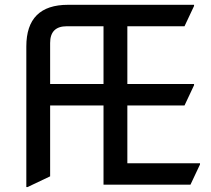

<svg xmlns="http://www.w3.org/2000/svg" viewBox="-20 -757 864 787"><path d="M760.7 0H404.3V-324.7H185.5V-34.2L92.8 9.8H87.9V-566.4Q87.9 -737.3 258.8 -737.3H775.4V-732.4L736.3 -649.4H502V-412.6H775.4V-407.7L736.3 -324.7H502V-87.9H799.8V-83ZM404.3 -649.4H253.9Q185.5 -649.4 185.5 -581.1Q185.5 -581.1 185.5 -412.6H404.3Z"/></svg>

Font: Nova Square
Style: Book
Weight: 400
Designer: Wojciech Kalinowski "wmk69" (wmk69@o2.pl)
Foundry: Wojciech Kalinowski "wmk69" (wmk69@o2.pl)
Version: Version 3.1.0; 2021-05-23